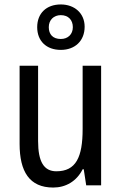

<svg xmlns="http://www.w3.org/2000/svg" viewBox="-20 -832 545 862"><path d="M253 -608C317 -608 360 -649 360 -712C360 -773 314 -812 253 -812C188 -812 147 -772 147 -710C147 -648 188 -608 253 -608ZM253 -657C217 -657 199 -678 199 -710C199 -742 221 -764 253 -764C287 -764 307 -742 307 -710C307 -678 285 -657 253 -657ZM434 -537H351V-253C351 -126 321 -63 233 -63C177 -63 151 -106 151 -199V-537H68V-186C68 -62 112 10 219 10C275 10 324 -18 351 -72H356L367 0H434Z"/></svg>

Font: Noto Sans Condensed
Style: Regular
Weight: 400
Width: 3
Designer: Monotype Design Team
Foundry: Monotype Imaging Inc.
Version: Version 2.013